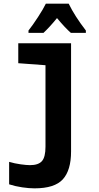

<svg xmlns="http://www.w3.org/2000/svg" viewBox="-20 -786 540 1051"><path d="M218 -606Q232 -619 251.5 -640Q271 -661 292 -687Q337 -633 368 -606H450V-619Q389 -698 356 -766H231Q217 -737 188 -692.5Q159 -648 136 -619V-606ZM369 43V-549H80V-440L229 -429V17Q229 74 209.5 96Q190 118 144 118Q126 118 93 113.5Q60 109 30 100V223Q64 234 101.5 239.5Q139 245 169 245Q279 245 324 195.5Q369 146 369 43Z"/></svg>

Font: Noto Sans Mono UI Condensed ExtraBold
Style: Regular
Weight: 800
Width: 3
Designer: Monotype Design team
Foundry: Monotype Imaging Inc.
Version: 1.000